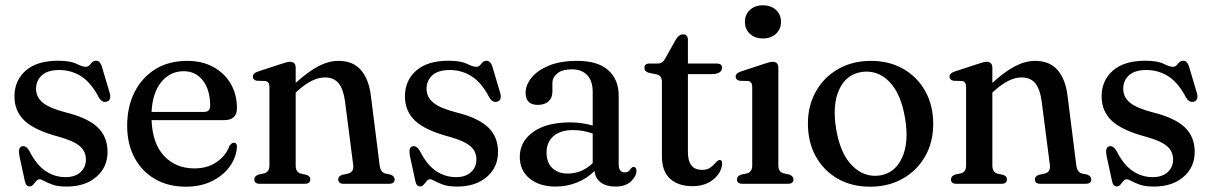

<svg xmlns="http://www.w3.org/2000/svg" viewBox="-20 -693 4567 724"><path d="M227 -25Q263 -25 283.5 -43.8Q304 -62.5 304 -91.5Q304 -122 281.2 -141.8Q258.5 -161.5 203 -177Q112 -201 73.2 -237.2Q34.5 -273.5 34.5 -329.5Q34.5 -389.5 77 -426.8Q119.5 -464 199 -464Q244.5 -464 268 -452.5Q291.5 -441 303.5 -441Q314 -441 322.2 -452.5Q330.5 -464 342 -464Q356.5 -464 363.5 -444L392.5 -346.5Q402 -317 384.5 -310.5Q366.5 -303.5 353.5 -324Q324 -381 286.5 -405Q249 -429 203.5 -429Q159.5 -429 137.8 -409Q116 -389 116 -358Q116 -327 141.2 -306Q166.5 -285 228.5 -269Q309.5 -249 347.5 -213.5Q385.5 -178 385.5 -120Q385.5 -62.5 343.2 -26Q301 10.5 231.5 10.5Q199 10.5 179 3.5Q159 -3.5 147.2 -10.2Q135.5 -17 129 -17Q122 -17 116.5 -10.2Q111 -3.5 105.2 3.2Q99.5 10 92 10Q78 10 74 -9L53.5 -103.5Q47 -136 62 -141Q78 -146 91.5 -122.5Q117.5 -71 152 -48Q186.5 -25 227 -25Z M873.5 -285Q873.5 -240 825 -240H551.5Q555 -151 599.2 -104.5Q643.5 -58 713 -58Q762.5 -58 797.2 -82Q832 -106 845 -142.5Q854 -155 862 -155Q874 -154.5 873.5 -138Q870.5 -98 845.5 -64Q820.5 -30 778.2 -9.5Q736 11 681.5 11Q614 11 564.2 -18Q514.5 -47 487 -98.8Q459.5 -150.5 459.5 -219.5Q459.5 -289.5 487 -344.8Q514.5 -400 565.2 -431.8Q616 -463.5 686 -463.5Q742 -463.5 784.2 -440.5Q826.5 -417.5 850 -377.2Q873.5 -337 873.5 -285ZM673 -424.5Q621.5 -424.5 588.2 -383.8Q555 -343 551.5 -271H749Q772.5 -271 772.5 -293Q772.5 -354.5 745 -389.5Q717.5 -424.5 673 -424.5Z M1095 -437.5V-380.5Q1143 -424 1181.5 -443.8Q1220 -463.5 1256.5 -463.5Q1311 -463.5 1341 -428.8Q1371 -394 1378.5 -332L1411.5 -70.5Q1414.5 -44 1432 -39L1453 -34.5Q1468 -28.5 1468 -16.5Q1468 0 1447.5 0H1275Q1255.5 0 1255.5 -17Q1255.5 -28 1269.5 -33.5L1292.5 -38.5Q1315 -44.5 1312 -70L1281 -310.5Q1275 -356.5 1257 -378.8Q1239 -401 1205 -401Q1181.5 -401 1156.5 -388.8Q1131.5 -376.5 1101.5 -350L1095 -343.5V-69Q1095 -44 1113.5 -38.5L1136 -33.5Q1150 -28.5 1150 -17Q1150 0 1130 0H959Q939 0 939 -16.5Q939 -28.5 954 -34.5L977 -39.5Q996 -45 996 -69V-365Q996 -385 981 -387.5L948 -388.5Q933.5 -392 933.5 -404Q933.5 -416.5 952 -423L1037.5 -451Q1063 -460 1073.5 -460Q1095 -460 1095 -437.5Z M1699.5 -25Q1735.5 -25 1756 -43.8Q1776.5 -62.5 1776.5 -91.5Q1776.5 -122 1753.8 -141.8Q1731 -161.5 1675.5 -177Q1584.5 -201 1545.8 -237.2Q1507 -273.5 1507 -329.5Q1507 -389.5 1549.5 -426.8Q1592 -464 1671.5 -464Q1717 -464 1740.5 -452.5Q1764 -441 1776 -441Q1786.5 -441 1794.8 -452.5Q1803 -464 1814.5 -464Q1829 -464 1836 -444L1865 -346.5Q1874.5 -317 1857 -310.5Q1839 -303.5 1826 -324Q1796.5 -381 1759 -405Q1721.5 -429 1676 -429Q1632 -429 1610.2 -409Q1588.5 -389 1588.5 -358Q1588.5 -327 1613.8 -306Q1639 -285 1701 -269Q1782 -249 1820 -213.5Q1858 -178 1858 -120Q1858 -62.5 1815.8 -26Q1773.5 10.5 1704 10.5Q1671.5 10.5 1651.5 3.5Q1631.5 -3.5 1619.8 -10.2Q1608 -17 1601.5 -17Q1594.5 -17 1589 -10.2Q1583.5 -3.5 1577.8 3.2Q1572 10 1564.5 10Q1550.5 10 1546.5 -9L1526 -103.5Q1519.5 -136 1534.5 -141Q1550.5 -146 1564 -122.5Q1590 -71 1624.5 -48Q1659 -25 1699.5 -25Z M1940 -101.5Q1940 -159 1990.2 -195.2Q2040.5 -231.5 2130.5 -231.5Q2154.5 -231.5 2175.8 -228.2Q2197 -225 2215 -219.5V-346Q2215 -387.5 2194.5 -409.5Q2174 -431.5 2136.5 -431.5Q2100 -431.5 2081.5 -416.2Q2063 -401 2063 -379.5V-347.5Q2063 -324 2048.5 -310.8Q2034 -297.5 2008 -297.5Q1962 -297.5 1962 -343Q1962 -372.5 1984.5 -400.2Q2007 -428 2050.2 -445.8Q2093.5 -463.5 2156 -463.5Q2234.5 -463.5 2273.8 -428.2Q2313 -393 2313 -332V-73Q2313 -43 2336 -43Q2345 -43 2350.2 -47Q2355.5 -51 2358.5 -57Q2364 -63.5 2368.5 -63.5Q2380 -63.5 2380 -49Q2380 -29 2359.5 -9.2Q2339 10.5 2300.5 10.5Q2266.5 10.5 2245.5 -5Q2224.5 -20.5 2222 -48.5Q2194 -20 2155.8 -4.8Q2117.5 10.5 2075 10.5Q2014.5 10.5 1977.2 -19.8Q1940 -50 1940 -101.5ZM2041 -118Q2041 -79 2063.2 -58.8Q2085.5 -38.5 2120 -38.5Q2174.5 -38.5 2215 -78V-189.5Q2198 -195.5 2179.8 -199Q2161.5 -202.5 2140.5 -202.5Q2094 -202.5 2067.5 -180Q2041 -157.5 2041 -118Z M2456.5 -412.5 2426.5 -418.5Q2410 -423.5 2410 -437Q2410 -453.5 2429.5 -453.5H2461Q2479.5 -453.5 2489 -473.5L2528 -543Q2540 -563.5 2555.5 -563.5Q2574 -563.5 2574 -542.5V-453.5H2682Q2702.5 -453.5 2702.5 -438Q2702.5 -413.5 2661.5 -413.5H2574V-119.5Q2574 -52.5 2627 -52.5Q2646 -52.5 2657.2 -60.2Q2668.5 -68 2676 -77Q2683.5 -86 2691.5 -89.5Q2704.5 -91 2703 -73.5Q2699.5 -40 2668.8 -15.5Q2638 9 2591.5 9Q2537.5 9 2506.8 -19Q2476 -47 2476 -104V-384.5Q2476 -407.5 2456.5 -412.5Z M2856.5 -548Q2826.5 -548 2807.8 -565.5Q2789 -583 2789 -610.5Q2789 -638 2807.8 -655.5Q2826.5 -673 2856.5 -673Q2887.5 -673 2906.2 -655.5Q2925 -638 2925 -610.5Q2925 -583 2906 -565.5Q2887 -548 2856.5 -548ZM2915 -437.5V-69Q2915 -45 2934 -39.5L2956 -35Q2972 -29 2972 -16.5Q2972 0 2951 0H2779.5Q2759 0 2759 -16.5Q2759 -28.5 2774.5 -34.5L2797.5 -39.5Q2816.5 -45 2816.5 -69V-365Q2816.5 -385 2801 -387.5L2768.5 -388.5Q2754 -392 2754 -404Q2754 -416.5 2772.5 -423L2857.5 -451Q2883 -460 2893.5 -460Q2915 -460 2915 -437.5Z M3264.5 -463.5Q3333.5 -463.5 3386.5 -433Q3439.5 -402.5 3469.2 -349Q3499 -295.5 3499 -225.5Q3499 -157 3468.8 -103.8Q3438.5 -50.5 3384.8 -19.8Q3331 11 3261 11Q3191.5 11 3138.8 -19.2Q3086 -49.5 3056.2 -103.2Q3026.5 -157 3026.5 -227Q3026.5 -295 3056.8 -348.5Q3087 -402 3140.8 -432.8Q3194.5 -463.5 3264.5 -463.5ZM3298.5 -31.5Q3355 -40.5 3381.5 -98.2Q3408 -156 3393 -246.5Q3377.5 -340.5 3332.8 -385.5Q3288 -430.5 3228.5 -421.5Q3170.5 -412.5 3144.2 -354.8Q3118 -297 3133 -206.5Q3148.5 -113 3194 -67.8Q3239.5 -22.5 3298.5 -31.5Z M3722 -437.5V-380.5Q3770 -424 3808.5 -443.8Q3847 -463.5 3883.5 -463.5Q3938 -463.5 3968 -428.8Q3998 -394 4005.5 -332L4038.5 -70.5Q4041.5 -44 4059 -39L4080 -34.5Q4095 -28.5 4095 -16.5Q4095 0 4074.5 0H3902Q3882.5 0 3882.5 -17Q3882.5 -28 3896.5 -33.5L3919.5 -38.5Q3942 -44.5 3939 -70L3908 -310.5Q3902 -356.5 3884 -378.8Q3866 -401 3832 -401Q3808.5 -401 3783.5 -388.8Q3758.5 -376.5 3728.5 -350L3722 -343.5V-69Q3722 -44 3740.5 -38.5L3763 -33.5Q3777 -28.5 3777 -17Q3777 0 3757 0H3586Q3566 0 3566 -16.5Q3566 -28.5 3581 -34.5L3604 -39.5Q3623 -45 3623 -69V-365Q3623 -385 3608 -387.5L3575 -388.5Q3560.5 -392 3560.5 -404Q3560.5 -416.5 3579 -423L3664.5 -451Q3690 -460 3700.5 -460Q3722 -460 3722 -437.5Z M4326.5 -25Q4362.5 -25 4383 -43.8Q4403.5 -62.5 4403.5 -91.5Q4403.5 -122 4380.8 -141.8Q4358 -161.5 4302.5 -177Q4211.5 -201 4172.8 -237.2Q4134 -273.5 4134 -329.5Q4134 -389.5 4176.5 -426.8Q4219 -464 4298.5 -464Q4344 -464 4367.5 -452.5Q4391 -441 4403 -441Q4413.5 -441 4421.8 -452.5Q4430 -464 4441.5 -464Q4456 -464 4463 -444L4492 -346.5Q4501.5 -317 4484 -310.5Q4466 -303.5 4453 -324Q4423.5 -381 4386 -405Q4348.5 -429 4303 -429Q4259 -429 4237.2 -409Q4215.5 -389 4215.5 -358Q4215.5 -327 4240.8 -306Q4266 -285 4328 -269Q4409 -249 4447 -213.5Q4485 -178 4485 -120Q4485 -62.5 4442.8 -26Q4400.5 10.5 4331 10.5Q4298.5 10.5 4278.5 3.5Q4258.5 -3.5 4246.8 -10.2Q4235 -17 4228.5 -17Q4221.5 -17 4216 -10.2Q4210.5 -3.5 4204.8 3.2Q4199 10 4191.5 10Q4177.5 10 4173.5 -9L4153 -103.5Q4146.5 -136 4161.5 -141Q4177.5 -146 4191 -122.5Q4217 -71 4251.5 -48Q4286 -25 4326.5 -25Z"/></svg>

Font: Fraunces 72pt S050
Style: Regular
Weight: 400
Version: Version 1.000; ttfautohint (v1.8.3)